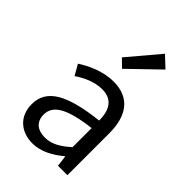

<svg xmlns="http://www.w3.org/2000/svg" viewBox="-259 -970 1081 1081"><g transform="rotate(45 282.0 -429.5)"><path d="M217 13C284 13 345 -22 397 -65H400L408 0H483V-334C483 -468 427 -557 295 -557C208 -557 131 -518 81 -486L117 -423C160 -452 217 -481 280 -481C369 -481 392 -414 392 -344C161 -318 58 -259 58 -141C58 -43 126 13 217 13ZM243 -60C189 -60 147 -85 147 -147C147 -217 209 -262 392 -284V-132C339 -85 296 -60 243 -60ZM277 -641 453 -811 388 -872 231 -686Z"/></g></svg>

Font: Noto Sans CJK KR Regular
Style: Regular
Weight: 400
Designer: Ryoko NISHIZUKA (kana & ideographs); Paul D. Hunt (Latin, Greek & Cyrillic); Wenlong ZHANG (bopomofo); Sandoll Communica
Foundry: Adobe Systems Incorporated
Version: Version 1.004;PS 1.004;hotconv 1.0.82;makeotf.lib2.5.63406